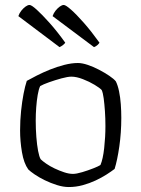

<svg xmlns="http://www.w3.org/2000/svg" viewBox="-20 -754 570 774"><path d="M257 0Q235 0 209.5 -8Q184 -16 160.5 -27.5Q137 -39 119.5 -51Q102 -63 94 -71Q76 -96 68.5 -140.5Q61 -185 61 -228Q61 -269 65 -307Q69 -345 75 -376Q81 -407 88 -428Q104 -437 128.5 -449.5Q153 -462 181.5 -473.5Q210 -485 239.5 -492.5Q269 -500 294 -500Q311 -500 333.5 -492.5Q356 -485 379 -473Q402 -461 420.5 -448.5Q439 -436 447 -426Q455 -410 460 -385.5Q465 -361 467 -333.5Q469 -306 469 -279Q469 -219 461 -163.5Q453 -108 442 -73Q429 -63 409.5 -50.5Q390 -38 365.5 -26.5Q341 -15 313.5 -7.5Q286 0 257 0ZM274 -53Q288 -53 311.5 -60Q335 -67 356.5 -75.5Q378 -84 385 -89Q395 -112 400 -157Q405 -202 405 -246Q405 -277 403 -306Q401 -335 398 -357.5Q395 -380 390 -391Q383 -399 361.5 -412Q340 -425 314 -435Q288 -445 268 -445Q253 -445 227.5 -438Q202 -431 178 -422.5Q154 -414 142 -407Q136 -395 132 -371.5Q128 -348 126 -321Q124 -294 124 -268Q124 -234 126.5 -202Q129 -170 133.5 -146Q138 -122 144 -112Q151 -105 166 -94.5Q181 -84 200 -75Q219 -66 238.5 -59.5Q258 -53 274 -53ZM220 -564 54 -689Q58 -701 66 -711Q74 -721 83 -727.5Q92 -734 99 -734Q107 -734 128 -715Q149 -696 179.5 -662Q210 -628 243 -582Q241 -578 234 -572.5Q227 -567 220 -564ZM359 -564 192 -689Q196 -701 204 -711Q212 -721 221 -727.5Q230 -734 237 -734Q245 -734 266.5 -715Q288 -696 318 -662Q348 -628 381 -582Q379 -578 373 -572.5Q367 -567 359 -564Z"/></svg>

Font: Texturina Medium 12pt Thin
Style: Regular
Weight: 250
Version: Version 1.002